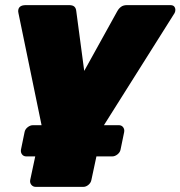

<svg xmlns="http://www.w3.org/2000/svg" viewBox="-20 -540 705 750"><path d="M120 190Q109 190 102.5 182Q96 174 98 163L143 -48L52 -489Q51 -492 51 -496Q51 -520 81 -520H250Q264 -520 270.5 -514Q277 -508 278 -496L309 -263L438 -496Q444 -507 453 -513.5Q462 -520 476 -520H645Q656 -520 660.5 -514.5Q665 -509 665 -501Q665 -495 662 -489L381 -43L337 163Q335 174 325.5 182Q316 190 305 190ZM83 71Q72 71 66 63Q60 55 62 44L76 -24Q78 -35 88 -43Q98 -51 109 -51H444Q455 -51 461 -43Q467 -35 465 -24L451 44Q449 55 439 63Q429 71 418 71Z"/></svg>

Font: Rubik Black
Style: Italic
Weight: 900
Italic angle: -12°
Designer: Hubert and Fischer
Foundry: Hubert and Fischer
Version: Version 2.300;gftools[0.9.30]